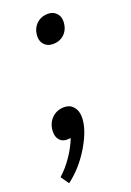

<svg xmlns="http://www.w3.org/2000/svg" viewBox="-138 -520 503 737"><g transform="rotate(-20 113.0 -151.5)"><path d="M204 -425Q204 -394 185.5 -374.5Q167 -355 137 -355Q116 -355 103 -368Q90 -381 90 -401Q90 -432 109 -451.5Q128 -471 158 -471Q178 -471 191 -458Q204 -445 204 -425ZM145 -54Q145 -5 106.5 60.5Q68 126 12 168L-11 135Q17 110 40.5 75.5Q64 41 77 7L62 8Q43 8 32 -4.5Q21 -17 21 -37Q21 -70 41.5 -91.5Q62 -113 94 -113Q117 -113 131 -96.5Q145 -80 145 -54Z"/></g></svg>

Font: Sarabun Light
Style: Italic
Weight: 300
Italic angle: -10°
Designer: Suppakit Chalermlarp | Katatrad Co.,Ltd.
Foundry: Cadson Demak Co.,Ltd.
Version: Version 1.000; ttfautohint (v1.6)